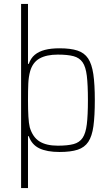

<svg xmlns="http://www.w3.org/2000/svg" viewBox="-20 -763 566 974"><path d="M87 191V-743H122V-439H126Q136 -468 156.5 -485Q177 -502 208 -510Q239 -518 282 -518Q338 -518 373 -506.5Q408 -495 427 -466.5Q446 -438 453.5 -386.5Q461 -335 461 -255Q461 -175 454 -123.5Q447 -72 428 -43.5Q409 -15 374 -3.5Q339 8 282 8Q218 8 179.5 -10.5Q141 -29 126 -72H122V191ZM273 -24Q323 -24 353 -32Q383 -40 399 -63.5Q415 -87 420.5 -133Q426 -179 426 -255Q426 -332 420.5 -378Q415 -424 399 -447Q383 -470 353 -478Q323 -486 273 -486Q216 -486 181 -466.5Q146 -447 133 -402Q125 -373 123.5 -338.5Q122 -304 122 -255Q122 -207 124 -172Q126 -137 131 -117Q146 -67 180.5 -45.5Q215 -24 273 -24Z"/></svg>

Font: Saira Thin SemiCondensed
Style: Regular
Weight: 100
Width: 4
Version: Version 1.101